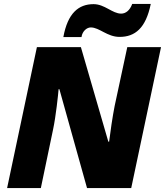

<svg xmlns="http://www.w3.org/2000/svg" viewBox="-20 -953 836 973"><path d="M301 -765H393C397 -795 420 -814 440 -814C484 -814 523 -766 586 -766C664 -766 719 -810 744 -933H650C638 -900 617 -884 594 -884C549 -884 511 -932 454 -932C378 -932 323 -886 301 -765ZM16 0H187L249 -297C263 -362 275 -475 277 -501H281L421 0H645L796 -714H625L561 -416C551 -366 538 -278 533 -235H529L390 -714H167Z"/></svg>

Font: Noto Sans UI Black
Style: Italic
Weight: 900
Italic angle: -372°
Designer: Monotype Design Team
Foundry: Monotype Imaging Inc.
Version: Version 1.901